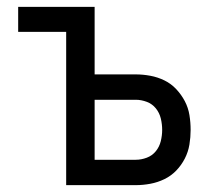

<svg xmlns="http://www.w3.org/2000/svg" viewBox="-20 -540 640 560"><path d="M173 0V-447H33V-520H256V-323H376Q397 -323 418.5 -319Q440 -315 459.5 -305.5Q479 -296 494 -280Q509 -264 519 -245Q529 -226 532.5 -204.5Q536 -183 536 -161Q536 -140 532.5 -118.5Q529 -97 519 -77.5Q509 -58 494 -42.5Q479 -27 459.5 -17.5Q440 -8 418.5 -4Q397 0 376 0ZM256 -74H376Q392 -74 408 -80Q424 -86 434.5 -99Q445 -112 449 -128.5Q453 -145 453 -161Q453 -178 449 -194.5Q445 -211 434.5 -224Q424 -237 408 -243Q392 -249 376 -249H256Z"/></svg>

Font: Iosevka Custom Extended
Style: Regular
Weight: 400
Width: 7
Monospace: yes
Designer: Belleve Invis
Foundry: Belleve Invis
Version: Version 11.2.4; ttfautohint (v1.8.4)